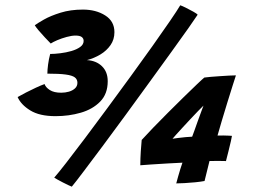

<svg xmlns="http://www.w3.org/2000/svg" viewBox="-20 -684 948 719"><path d="M188.1 -249Q128 -249 93.2 -270.6Q58.4 -292.1 46 -320.6Q59.4 -328.2 77.9 -337.8Q96.4 -347.4 115 -355.9Q133.6 -364.5 146.9 -369.2Q150.8 -357.1 166.4 -346.9Q182 -336.8 209.1 -336.8Q224.4 -336.8 238.2 -340.8Q252.1 -344.9 261 -353.2Q269.9 -361.5 269.9 -373.9Q269.9 -386.8 260.2 -394.2Q250.5 -401.6 226.1 -404.9Q201.8 -408.2 157.4 -408.2Q157.4 -422 160 -442.1Q162.6 -462.1 167.9 -481.9Q184.4 -481.9 205.9 -484.6Q227.5 -487.2 247.3 -492.9Q267.1 -498.6 280.2 -508Q293.2 -517.4 293.2 -530.8Q293.2 -540 286.1 -545.4Q278.9 -550.8 262.9 -550.8Q248.4 -550.8 229.6 -545.6Q210.9 -540.5 194.6 -533.6Q178.4 -526.6 170 -521Q160.2 -531 147.6 -544.4Q134.9 -557.9 124.4 -570.4Q113.9 -583 110.2 -589.4Q119.8 -596.6 144.6 -610.8Q169.5 -624.9 206.8 -636.5Q244 -648.1 290.4 -648.1Q339.5 -648.1 374 -626.2Q408.5 -604.4 408.5 -563.6Q408.5 -536 393.9 -515.1Q379.4 -494.2 356.1 -480.1Q332.8 -466 305.5 -458.9Q340.2 -456.9 361.8 -436Q383.4 -415.1 383.4 -379.8Q383.4 -332.4 355.2 -303.6Q327.1 -274.8 282.5 -261.9Q237.9 -249 188.1 -249ZM655 -664.2Q661.5 -662.2 675.9 -655.1Q690.4 -647.9 704.1 -640.2Q717.8 -632.5 720.2 -629Q712.2 -616.5 686.1 -579.4Q659.9 -542.2 621.9 -489.7Q583.9 -437.1 539.7 -376.2Q495.5 -315.2 450.4 -253.5Q405.2 -191.8 364.6 -137.2Q323.9 -82.6 293.6 -42.6Q263.4 -2.5 248.9 15Q245.9 14 236.1 9.4Q226.4 4.9 214.8 -1.1Q203.1 -7.1 194.1 -12.2Q185.1 -17.2 183.1 -18.8Q197.8 -35.5 227.9 -74.2Q258.1 -113 297.8 -165.8Q337.4 -218.6 381.7 -278.6Q426 -338.6 469.8 -398.8Q513.6 -458.9 551.6 -512.4Q589.5 -566 616.9 -605.9Q644.2 -645.9 655 -664.2ZM826.2 -80.9Q814.5 -81.2 797.1 -81.4Q779.8 -81.5 764.5 -81Q759.1 -59.1 753.7 -37.3Q748.2 -15.5 746 -6.2Q732 -3.5 711.3 -1.4Q690.6 0.6 670.9 1.7Q651.1 2.8 640 2.8Q643 -8.4 647 -22.8Q651 -37.2 655.4 -51.3Q659.9 -65.4 663.2 -74.8Q640.9 -73.9 607.4 -71.9Q574 -69.9 544.8 -68Q515.6 -66.1 505.4 -65.1Q505.5 -90.2 507.2 -116.8Q509 -143.4 510.6 -159.9Q526.9 -178 553.1 -205.2Q579.2 -232.4 609.6 -262.6Q639.9 -292.9 668.2 -320.6Q696.5 -348.2 717.3 -368.1Q738.1 -388 745.2 -393.6Q752.2 -394.8 767.9 -396.1Q783.6 -397.4 802.5 -398.7Q821.4 -400 838 -400.9Q854.6 -401.8 863.5 -401.8Q860.5 -392.8 851.6 -364.8Q842.6 -336.8 831.6 -300.9Q820.6 -265 810.4 -231Q800.2 -197 794.6 -176.5Q805.8 -176.9 817.1 -176.6Q828.4 -176.4 837 -176Q845.6 -175.6 848.6 -175.2Q848.6 -172.4 844.7 -155.6Q840.8 -138.8 835.6 -117.8Q830.4 -96.8 826.2 -80.9ZM742 -288.5Q734.6 -281.4 721.5 -267.9Q708.4 -254.4 693.2 -238.1Q678 -221.9 663.6 -206.2Q649.2 -190.6 639 -179.2Q628.8 -167.8 626 -164.4Q632.6 -165.5 646.6 -167.3Q660.5 -169.1 675.4 -170.5Q690.4 -171.9 699.6 -172.1Q702.5 -179.1 708.1 -195.2Q713.6 -211.4 720.5 -230.2Q727.4 -249 733.3 -265.1Q739.2 -281.2 742 -288.5Z"/></svg>

Font: Grandstander Thin
Style: Italic
Weight: 100
Italic angle: -15°
Designer: Tyler Finck
Foundry: Etcetera Type Co
Version: Version 1.200